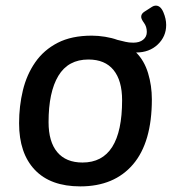

<svg xmlns="http://www.w3.org/2000/svg" viewBox="-20 -657 612 684"><path d="M266 7Q160 7 104 -52Q48 -111 48 -218Q48 -279 61.5 -335Q75 -391 105.5 -435Q136 -479 185.5 -504.5Q235 -530 307 -530Q330 -530 354.5 -526Q379 -522 398 -515Q415 -511 427 -508Q439 -505 455 -505Q477 -505 490 -515.5Q503 -526 503 -543Q503 -562 493 -575.5Q483 -589 483 -597Q483 -608 494 -615L522 -633Q528 -637 535 -637Q552 -637 562 -613.5Q572 -590 572 -568Q572 -527 542 -498.5Q512 -470 465 -470Q494 -441 507.5 -396.5Q521 -352 521 -303Q521 -150 454 -71.5Q387 7 266 7ZM274 -78Q415 -78 415 -300Q415 -370 384.5 -407.5Q354 -445 295 -445Q223 -445 188 -387Q153 -329 153 -222Q153 -152 184 -115Q215 -78 274 -78Z"/></svg>

Font: Asap Medium
Style: Italic
Weight: 500
Italic angle: -6°
Designer: Pablo Cosgaya
Foundry: Omnibus-Type
Version: Version 3.001; ttfautohint (v1.8.3)